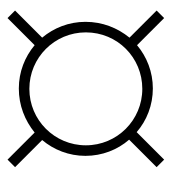

<svg xmlns="http://www.w3.org/2000/svg" viewBox="7 -614 456 510"><g transform="rotate(-90 235.0 -359.0)"><path d="M66 -151 139 -224C170 -197 211 -181 255 -181C299 -181 339 -197 370 -223L442 -151L462 -171L390 -243C416 -275 432 -315 432 -360C432 -404 416 -444 390 -475L462 -547L442 -567L370 -495C339 -521 299 -537 255 -537C210 -537 170 -521 138 -495L66 -567L46 -547L118 -475C92 -444 76 -404 76 -360C76 -316 92 -275 119 -244L46 -171ZM254 -209C171 -209 104 -276 104 -359C104 -442 171 -509 254 -509C337 -509 404 -442 404 -359C404 -275 337 -209 254 -209Z"/></g></svg>

Font: Noto Serif Display Condensed Thin
Style: Italic
Weight: 100
Width: 3
Italic angle: -12°
Designer: Monotype Design Team
Foundry: Monotype Imaging Inc.
Version: Version 2.009